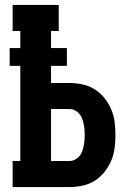

<svg xmlns="http://www.w3.org/2000/svg" viewBox="-20 -755 540 775"><path d="M31 0V-105H62V-489H19V-561H62V-630H31V-735H217V-630H186V-561H250V-489H186V-420H259Q286 -420 312.5 -414.5Q339 -409 361.5 -395Q384 -381 401 -360Q418 -339 428.5 -314.5Q439 -290 442.5 -263.5Q446 -237 446 -210Q446 -183 442.5 -156.5Q439 -130 428.5 -105.5Q418 -81 401 -60Q384 -39 361.5 -25Q339 -11 312.5 -5.5Q286 0 259 0ZM186 -105H259Q271 -105 281.5 -110Q292 -115 299.5 -123.5Q307 -132 311 -142.5Q315 -153 317.5 -164.5Q320 -176 321 -187.5Q322 -199 322 -210Q322 -221 321 -232.5Q320 -244 317.5 -255.5Q315 -267 311 -277.5Q307 -288 299.5 -296.5Q292 -305 281.5 -310Q271 -315 259 -315H186Z"/></svg>

Font: Iosevka Slab Extrabold
Style: Regular
Weight: 800
Monospace: yes
Designer: Belleve Invis
Foundry: Belleve Invis
Version: Version 11.1.1; ttfautohint (v1.8.3)